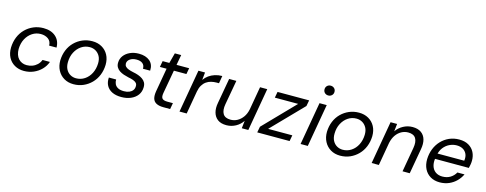

<svg xmlns="http://www.w3.org/2000/svg" viewBox="-27 -1435 5474 2161"><g transform="rotate(15 2710.0 -355.0)"><path d="M252 12Q190 12 142.5 -15.5Q95 -43 69.5 -91.5Q44 -140 45 -205Q47 -272 70 -328Q93 -384 134 -425Q175 -466 228.5 -488.5Q282 -511 343 -511Q433 -511 486 -464Q539 -417 540 -337H454Q453 -388 417.5 -413.5Q382 -439 331 -439Q277 -439 232.5 -410Q188 -381 161 -330.5Q134 -280 132 -213Q132 -177 141.5 -148Q151 -119 169 -99.5Q187 -80 211.5 -69.5Q236 -59 265 -59Q299 -59 330.5 -70.5Q362 -82 386.5 -105Q411 -128 424 -162H510Q492 -111 454 -72Q416 -33 364 -10.5Q312 12 252 12Z M829 12Q766 12 718 -16.5Q670 -45 643.5 -95.5Q617 -146 618 -210Q620 -275 642.5 -330Q665 -385 705.5 -425.5Q746 -466 799 -488.5Q852 -511 913 -511Q976 -511 1024 -483.5Q1072 -456 1098.5 -407Q1125 -358 1124 -292Q1122 -227 1099.5 -171.5Q1077 -116 1036.5 -75Q996 -34 943.5 -11Q891 12 829 12ZM840 -60Q895 -60 939.5 -89.5Q984 -119 1010 -170Q1036 -221 1038 -286Q1039 -336 1020.5 -369.5Q1002 -403 971 -421Q940 -439 902 -439Q848 -439 804 -409.5Q760 -380 733.5 -329Q707 -278 706 -213Q705 -164 723 -130Q741 -96 772 -78Q803 -60 840 -60Z M1386 12Q1323 12 1279 -9.5Q1235 -31 1213.5 -70.5Q1192 -110 1196 -164H1281Q1280 -136 1291 -112Q1302 -88 1328.5 -73.5Q1355 -59 1398 -59Q1434 -59 1460 -70Q1486 -81 1500.5 -100.5Q1515 -120 1515 -148Q1516 -171 1503 -185Q1490 -199 1465.5 -208Q1441 -217 1407 -223Q1379 -229 1351 -238.5Q1323 -248 1300.5 -263Q1278 -278 1265 -300.5Q1252 -323 1253 -354Q1254 -399 1280 -434Q1306 -469 1351.5 -490Q1397 -511 1455 -511Q1535 -511 1582 -471.5Q1629 -432 1625 -359H1541Q1543 -397 1518 -418.5Q1493 -440 1446 -440Q1399 -440 1369.5 -418.5Q1340 -397 1340 -366Q1340 -346 1352.5 -332Q1365 -318 1388.5 -309Q1412 -300 1445 -293Q1478 -287 1506 -277Q1534 -267 1556.5 -251.5Q1579 -236 1591.5 -213.5Q1604 -191 1603 -158Q1602 -106 1574 -68Q1546 -30 1497 -9Q1448 12 1386 12Z M1875 0Q1824 0 1792.5 -16.5Q1761 -33 1751 -67Q1741 -101 1750 -154L1798 -428H1720L1733 -499H1811L1843 -619H1917L1895 -499H2042L2029 -428H1883L1834 -154Q1826 -107 1842.5 -89.5Q1859 -72 1902 -72H1967L1954 0Z M2063 0 2150 -499H2227L2218 -410Q2240 -442 2271 -464Q2302 -486 2341 -498.5Q2380 -511 2425 -511L2410 -423H2384Q2350 -423 2319.5 -415.5Q2289 -408 2263.5 -390Q2238 -372 2220 -342.5Q2202 -313 2194 -269L2147 0Z M2611 12Q2547 12 2509 -16.5Q2471 -45 2457.5 -94Q2444 -143 2456 -206L2508 -499H2592L2541 -214Q2528 -141 2552 -100.5Q2576 -60 2641 -60Q2683 -60 2719.5 -80Q2756 -100 2783 -137.5Q2810 -175 2821 -229L2868 -499H2952L2865 0H2789L2799 -89Q2768 -42 2718 -15Q2668 12 2611 12Z M2969 0 2982 -69 3331 -429H3059L3072 -499H3440L3427 -430L3077 -70H3359L3346 0Z M3474 0 3561 -499H3645L3558 0ZM3633 -608Q3608 -608 3591.5 -624Q3575 -640 3575 -665Q3575 -690 3591.5 -706Q3608 -722 3633 -722Q3657 -722 3674 -706.5Q3691 -691 3691 -665Q3691 -640 3674 -624Q3657 -608 3633 -608Z M3936 12Q3873 12 3825 -16.5Q3777 -45 3750.5 -95.5Q3724 -146 3725 -210Q3727 -275 3749.5 -330Q3772 -385 3812.5 -425.5Q3853 -466 3906 -488.5Q3959 -511 4020 -511Q4083 -511 4131 -483.5Q4179 -456 4205.5 -407Q4232 -358 4231 -292Q4229 -227 4206.5 -171.5Q4184 -116 4143.5 -75Q4103 -34 4050.5 -11Q3998 12 3936 12ZM3947 -60Q4002 -60 4046.5 -89.5Q4091 -119 4117 -170Q4143 -221 4145 -286Q4146 -336 4127.5 -369.5Q4109 -403 4078 -421Q4047 -439 4009 -439Q3955 -439 3911 -409.5Q3867 -380 3840.5 -329Q3814 -278 3813 -213Q3812 -164 3830 -130Q3848 -96 3879 -78Q3910 -60 3947 -60Z M4302 0 4389 -499H4465L4455 -411Q4487 -457 4537 -484Q4587 -511 4644 -511Q4706 -511 4744.5 -483.5Q4783 -456 4796.5 -407.5Q4810 -359 4798 -294L4746 0H4662L4712 -285Q4725 -359 4700.5 -399Q4676 -439 4612 -439Q4570 -439 4533.5 -419Q4497 -399 4471 -362Q4445 -325 4433 -270L4386 0Z M5096 12Q5034 12 4988 -15Q4942 -42 4917.5 -90.5Q4893 -139 4894 -204Q4896 -269 4918 -324.5Q4940 -380 4979.5 -422Q5019 -464 5072 -487.5Q5125 -511 5188 -511Q5254 -511 5298.5 -484.5Q5343 -458 5365 -414Q5387 -370 5386 -316Q5386 -297 5382 -273Q5378 -249 5373 -230H4960L4971 -295H5302Q5309 -342 5294 -374Q5279 -406 5249 -423Q5219 -440 5177 -440Q5134 -440 5094 -421Q5054 -402 5025 -365Q4996 -328 4986 -272L4981 -244Q4971 -190 4983.5 -148Q4996 -106 5028.5 -82.5Q5061 -59 5109 -59Q5162 -59 5201 -83Q5240 -107 5262 -147H5345Q5324 -102 5288 -66Q5252 -30 5203.5 -9Q5155 12 5096 12Z"/></g></svg>

Font: DM Sans 20pt
Style: Italic
Weight: 400
Italic angle: -10°
Version: Version 4.004;gftools[0.9.30]